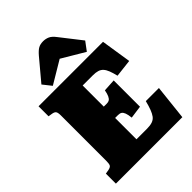

<svg xmlns="http://www.w3.org/2000/svg" viewBox="-273 -1106 1234 1234"><g transform="rotate(-45 343.5 -489.0)"><path d="M36 0V-91L65 -96Q84 -100 90 -109.5Q96 -119 96 -149V-560Q96 -586 89 -595.5Q82 -605 62 -608L36 -612V-703H622L654 -497L534 -483Q526 -516 517.5 -538Q509 -560 497 -573Q485 -586 467.5 -591.5Q450 -597 422 -597H331V-405H359Q373 -405 382 -411Q391 -417 398 -432Q405 -447 410 -474L495 -479V-240L408 -228Q405 -257 399 -273Q393 -289 383.5 -295.5Q374 -302 357 -302H331V-108H428Q457 -108 476.5 -115Q496 -122 507.5 -137.5Q519 -153 528.5 -178Q538 -203 547 -239H666L640 0ZM194 -731 148 -789 267 -931Q290 -958 308 -968Q326 -978 352 -978Q375 -978 395 -969Q415 -960 436 -932L547 -790L503 -731L348 -823Z"/></g></svg>

Font: Literata 18pt Black
Style: Regular
Weight: 900
Designer: Latin by Veronika Burian and Jose Scaglione. Greek by Irene Vlachou. Cyrillic by Vera Evstafieva.
Foundry: TypeTogether
Version: Version 3.103;gftools[0.9.29]